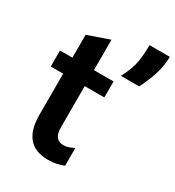

<svg xmlns="http://www.w3.org/2000/svg" viewBox="-190 -895 927 1018"><g transform="rotate(30 274.0 -386.0)"><path d="M235 -522H355V-424H235V-172Q235 -96 293 -96Q320 -96 356 -115V-6Q331 3 309.5 7.5Q288 12 261 12Q103 12 103 -172V-424H27V-522H103V-662L235 -708ZM548 -784Q548 -738 535 -689.5Q522 -641 486 -567H374Q407 -630 415.5 -677.5Q424 -725 424 -784Z"/></g></svg>

Font: AmikoBold
Style: Bold
Weight: 700
Designer: Pablo Impallari, Rodrigo Fuenzalida, Andres Torresi
Foundry: Impallari Type
Version: Version 1.000; ttfautohint (v1.3)